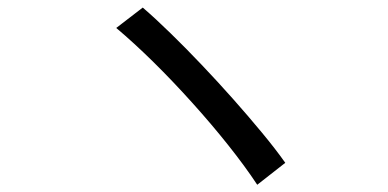

<svg xmlns="http://www.w3.org/2000/svg" viewBox="-20 -601 1040 515"><path d="M362.9 -580.7Q397.5 -550.9 437.9 -511.4Q478.4 -472 521.1 -427Q563.8 -382.1 605 -335.7Q646.1 -289.4 682.3 -245.6Q718.6 -201.9 745.2 -164.3L670 -105.4Q637.4 -154.8 592.3 -211.5Q547.3 -268.1 495.7 -325.3Q444.2 -382.6 391.7 -434.4Q339.1 -486.2 291.8 -526Z"/></svg>

Font: Noto Sans TC
Style: Regular
Weight: 100
Designer: Ryoko NISHIZUKA 西塚涼子 (kana, bopomofo & ideographs); Paul D. Hunt (Latin, Greek & Cyrillic); Sandoll Communications 산돌커뮤니
Foundry: Adobe
Version: Version 2.004;hotconv 1.0.118;makeotfexe 2.5.65603